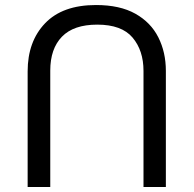

<svg xmlns="http://www.w3.org/2000/svg" viewBox="-20 -734 771 764"><path d="M640 -452Q640 -526 610 -585.5Q580 -645 518.5 -679.5Q457 -714 362 -714Q229 -714 159.5 -641.5Q90 -569 90 -450V10H180V-453Q180 -540 226.5 -588Q273 -636 367 -636Q464 -636 507.5 -584.5Q551 -533 551 -452V10H640Z"/></svg>

Font: hindi15
Style: Regular
Weight: 400
Designer: Jelle Bosma - Monotype Design Team
Foundry: Monotype Imaging Inc.
Version: Version 2.006